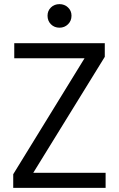

<svg xmlns="http://www.w3.org/2000/svg" viewBox="-20 -909 575 929"><path d="M44 0V-66L389 -627H49V-700H487V-634L141 -73H491V0ZM268 -775Q243 -775 226.5 -791.5Q210 -808 210 -833Q210 -857 226.5 -873Q243 -889 268 -889Q292 -889 309 -873Q326 -857 326 -833Q326 -808 309 -791.5Q292 -775 268 -775Z"/></svg>

Font: Rethink Sans
Style: Regular
Weight: 400
Designer: The Rethink Sans project authors (Hans Thiessen). DM Sans designed by Colophon Foundry.
Foundry: Rethink Communications LLC
Version: Version 1.001